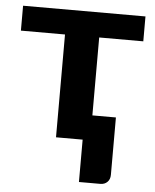

<svg xmlns="http://www.w3.org/2000/svg" viewBox="-51 -559 623 772"><g transform="rotate(5 261.0 -173.0)"><path d="M327 -415V-100.5H422V131Q422 149.5 411 160.2Q400 171 383 171H296.5V0H189V-415H11V-515.5H505V-415Z"/></g></svg>

Font: Lato 2
Style: Regular
Weight: 800
Designer: Lukasz Dziedzic with Adam Twardoch and Botio Nikoltchev
Foundry: tyPoland Lukasz Dziedzic
Version: Version 2.015; 2015-08-06; http://www.latofonts.com/